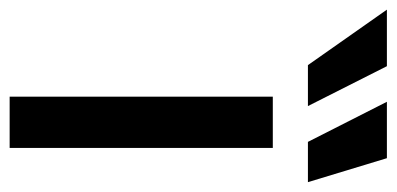

<svg xmlns="http://www.w3.org/2000/svg" viewBox="-341 -590 822 398"><g transform="rotate(90 70.0 -391.0)"><path d="M71.4 0H177.6V-545.5H71.4ZM-109 -782 6 -618.3H90.9L8.2 -782ZM82 -782 165.1 -618.3H248.6L198.9 -782Z"/></g></svg>

Font: Margiela Sans Medium
Style: Regular
Weight: 500
Designer: Stefan Endress, Andreas Faust
Version: Version 1.100;FEAKit 1.0